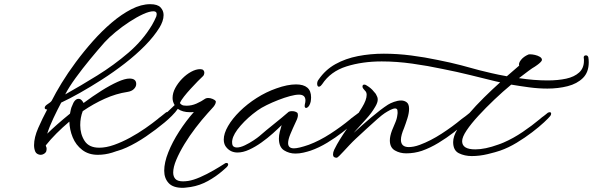

<svg xmlns="http://www.w3.org/2000/svg" viewBox="-20 -724 2838 919"><path d="M448 17Q404 17 373.5 -6.5Q343 -30 328 -66.5Q313 -103 312 -142Q279 -114 250.5 -85.5Q222 -57 199 -28L201 -21Q203 -18 203 -15Q203 -12 203 -9Q203 0 198 6Q193 12 185 15Q179 17 174 17Q167 17 159.5 13Q152 9 149 2Q143 -12 143 -29Q143 -66 163 -111.5Q183 -157 206 -200Q194 -200 194 -208Q194 -215 203 -222Q224 -235 228 -243Q246 -279 275 -326.5Q304 -374 342.5 -426Q381 -478 424.5 -527Q468 -576 515 -616Q562 -656 609 -680Q656 -704 699 -704Q734 -704 748.5 -688.5Q763 -673 763 -652Q763 -637 757.5 -621.5Q752 -606 744 -593Q717 -549 673.5 -505Q630 -461 577 -420Q524 -379 468.5 -343.5Q413 -308 362.5 -279.5Q312 -251 273 -233Q255 -199 236 -159Q217 -119 206 -84Q226 -104 254.5 -129Q283 -154 315 -180Q317 -190 319 -199.5Q321 -209 325 -217Q337 -251 356 -251Q364 -251 370 -245Q376 -239 380 -231Q423 -263 465 -289.5Q507 -316 542.5 -332Q578 -348 600 -348Q632 -348 632 -322Q632 -309 621 -298Q610 -287 590 -284Q536 -276 481.5 -251.5Q427 -227 376 -192Q364 -161 364 -125Q364 -82 385 -49.5Q406 -17 455 -17Q488 -17 526 -30.5Q564 -44 602.5 -65Q641 -86 675.5 -110Q710 -134 736 -155Q741 -160 746.5 -163.5Q752 -167 756 -171Q763 -176 776 -187Q779 -188 783 -188Q791 -188 791 -180Q791 -176 786 -169Q780 -162 759 -143Q738 -124 707.5 -100.5Q677 -77 642 -54Q607 -31 572 -14Q551 -4 517 6.5Q483 17 448 17ZM292 -272Q367 -314 446 -363Q525 -412 594.5 -471.5Q664 -531 708 -605Q713 -614 718.5 -624.5Q724 -635 728 -645Q729 -649 729.5 -652Q730 -655 730 -657Q730 -670 714 -670Q695 -670 664.5 -656Q634 -642 599.5 -619.5Q565 -597 533.5 -571Q502 -545 481 -522Q449 -486 411.5 -440.5Q374 -395 342 -351Q310 -307 292 -272Z M854 175Q808 175 787 152Q766 129 766 93Q766 54 785.5 5Q805 -44 837.5 -94.5Q870 -145 908 -188Q903 -187 898 -187Q893 -187 888 -187Q854 -187 831 -203Q821 -188 803 -170Q785 -152 768 -138Q726 -103 679 -71Q632 -39 586 -18Q540 3 500 6Q497 6 491.5 5Q486 4 483 1Q479 -2 481 -5.5Q483 -9 485 -10Q488 -12 492 -13.5Q496 -15 503 -16Q537 -23 578 -44.5Q619 -66 663.5 -96.5Q708 -127 749 -161Q766 -174 784 -190.5Q802 -207 816 -221Q806 -237 806 -255Q806 -279 819 -303Q832 -327 852 -347.5Q872 -368 895 -380.5Q918 -393 938 -393Q949 -393 953.5 -388Q958 -383 958 -377Q958 -364 949 -357Q942 -351 926.5 -335Q911 -319 893 -299.5Q875 -280 860.5 -261.5Q846 -243 841 -231Q844 -226 850.5 -222Q857 -218 873 -218Q897 -218 920 -228Q943 -238 963 -252Q969 -255 976 -255Q987 -255 997.5 -250.5Q1008 -246 1012 -241Q1013 -240 1013 -237Q1013 -227 1002 -213Q996 -206 988.5 -198Q981 -190 974 -182Q946 -151 916.5 -112.5Q887 -74 863 -34.5Q839 5 824 40.5Q809 76 809 102Q809 121 819.5 132.5Q830 144 856 144Q861 144 867.5 143.5Q874 143 881 142Q906 138 938 124Q970 110 1002 91.5Q1034 73 1057 58Q1059 56 1064 56Q1071 56 1072 62V64Q1072 69 1066 75Q1064 77 1059 81.5Q1054 86 1046 93Q1014 121 975 142.5Q936 164 893 171Q883 172 873 173.5Q863 175 854 175Z M1394 11Q1364 11 1339.5 -4.5Q1315 -20 1315 -61Q1315 -76 1319 -92.5Q1323 -109 1328 -125Q1311 -108 1286 -85.5Q1261 -63 1231.5 -42Q1202 -21 1172.5 -7.5Q1143 6 1117 6Q1085 6 1065 -17Q1051 -32 1051 -56Q1051 -85 1071.5 -120.5Q1092 -156 1127.5 -191Q1163 -226 1208.5 -255Q1254 -284 1303 -301Q1356 -320 1397 -320Q1469 -320 1469 -258Q1469 -254 1468.5 -248.5Q1468 -243 1467 -237Q1462 -217 1452 -210Q1451 -209 1447 -207.5Q1443 -206 1440 -210Q1437 -215 1439 -224Q1442 -235 1442 -243Q1442 -271 1411 -271Q1394 -271 1368 -264Q1342 -257 1312.5 -245.5Q1283 -234 1256.5 -221Q1230 -208 1212 -195Q1166 -162 1131.5 -122.5Q1097 -83 1092 -54Q1091 -51 1091 -48Q1091 -45 1091 -43Q1091 -28 1097.5 -23Q1104 -18 1113 -18Q1130 -18 1152 -28.5Q1174 -39 1193.5 -52Q1213 -65 1221 -72Q1252 -99 1291.5 -130.5Q1331 -162 1362 -189Q1368 -192 1377 -192Q1393 -192 1402 -185Q1406 -182 1406 -173Q1406 -161 1397 -143Q1381 -109 1370 -82.5Q1359 -56 1359 -39Q1359 -14 1387 -14Q1409 -14 1458 -31Q1509 -50 1561.5 -84Q1614 -118 1656 -153Q1661 -158 1666 -161Q1671 -164 1675 -168Q1680 -171 1684.5 -175Q1689 -179 1695 -183Q1701 -185 1703 -185Q1710 -185 1710 -178Q1710 -172 1705 -167Q1699 -159 1676 -138Q1653 -117 1619.5 -91Q1586 -65 1546.5 -41Q1507 -17 1467 -3Q1452 2 1432.5 6.5Q1413 11 1394 11Z M1591 31Q1574 31 1574 15Q1574 5 1579.5 -7Q1585 -19 1593 -33Q1606 -56 1622.5 -81Q1639 -106 1651 -122Q1661 -135 1679 -159Q1697 -183 1713 -210Q1735 -246 1735 -270Q1735 -283 1727 -290Q1723 -294 1719 -299.5Q1715 -305 1715 -309Q1715 -319 1723 -319Q1731 -319 1738 -313Q1745 -309 1753.5 -302Q1762 -295 1769 -286Q1772 -282 1775.5 -278.5Q1779 -275 1781 -270Q1784 -265 1786 -259.5Q1788 -254 1788 -247Q1788 -233 1776 -213Q1758 -182 1733.5 -155.5Q1709 -129 1686 -103Q1683 -99 1679.5 -95.5Q1676 -92 1673 -88Q1712 -124 1757.5 -162.5Q1803 -201 1837 -223Q1848 -230 1866 -236.5Q1884 -243 1900 -243Q1915 -243 1926.5 -234.5Q1938 -226 1938 -203Q1938 -183 1930 -157.5Q1922 -132 1914 -111Q1907 -95 1903 -80.5Q1899 -66 1899 -55Q1899 -20 1937 -20Q1947 -20 1960.5 -22.5Q1974 -25 1990 -31Q2041 -50 2093.5 -84Q2146 -118 2188 -153Q2193 -157 2198 -160.5Q2203 -164 2207 -167Q2212 -171 2216.5 -174.5Q2221 -178 2227 -183Q2233 -185 2235 -185Q2241 -185 2241 -178Q2241 -171 2237 -166Q2231 -158 2208 -137Q2185 -116 2151.5 -90Q2118 -64 2078.5 -40Q2039 -16 1999 -2Q1963 10 1924 10Q1894 10 1870 -4Q1846 -18 1846 -52Q1846 -72 1856 -99Q1863 -117 1871.5 -136Q1880 -155 1882 -174Q1883 -178 1883 -181.5Q1883 -185 1883 -187Q1883 -199 1879.5 -202Q1876 -205 1872 -205Q1862 -205 1847.5 -197.5Q1833 -190 1821 -182Q1810 -175 1786.5 -154.5Q1763 -134 1735.5 -108.5Q1708 -83 1683 -60Q1667 -45 1652.5 -29.5Q1638 -14 1626 -1Q1613 13 1604 22Q1595 31 1591 31Z M2238 23Q2204 23 2176.5 9.5Q2149 -4 2149 -44Q2149 -71 2169.5 -105.5Q2190 -140 2223.5 -179Q2257 -218 2296.5 -257Q2336 -296 2374 -330Q2364 -332 2355.5 -334Q2347 -336 2339 -338Q2294 -349 2231.5 -364.5Q2169 -380 2098 -394Q2028 -409 1953 -419.5Q1878 -430 1807 -430Q1714 -430 1638 -406Q1562 -382 1522 -321Q1519 -317 1516 -314Q1513 -311 1510 -310Q1509 -310 1508.5 -309.5Q1508 -309 1507 -309Q1501 -309 1499 -316Q1498 -318 1498 -322Q1498 -335 1505 -343Q1537 -390 1585.5 -417Q1634 -444 1693.5 -455.5Q1753 -467 1817 -467Q1882 -467 1948 -458.5Q2014 -450 2075 -437Q2136 -425 2187.5 -411.5Q2239 -398 2274 -388Q2298 -382 2332 -374Q2366 -366 2406 -359L2465 -410Q2461 -421 2473.5 -437Q2486 -453 2509 -463Q2511 -464 2518 -464Q2528 -464 2541 -461Q2554 -458 2564 -452Q2574 -446 2574 -437Q2574 -433 2567 -426Q2560 -419 2551.5 -413Q2543 -407 2540 -405Q2529 -399 2509.5 -384.5Q2490 -370 2464 -350Q2536 -339 2601 -339Q2651 -339 2690 -347.5Q2729 -356 2752 -377Q2775 -398 2775 -433Q2775 -437 2775 -440.5Q2775 -444 2774 -448V-449Q2774 -459 2785 -459Q2793 -459 2796 -450Q2797 -444 2797.5 -438Q2798 -432 2798 -426Q2798 -378 2770 -350.5Q2742 -323 2697 -311.5Q2652 -300 2600 -300Q2557 -300 2512.5 -306Q2468 -312 2427 -319Q2387 -286 2346 -247Q2305 -208 2270 -170Q2235 -132 2213.5 -100Q2192 -68 2192 -48Q2192 -9 2255 -9Q2302 -9 2365 -32Q2371 -34 2377.5 -36.5Q2384 -39 2391 -42Q2437 -62 2482 -92.5Q2527 -123 2564 -154Q2569 -159 2574 -162.5Q2579 -166 2583 -169Q2588 -173 2592.5 -176.5Q2597 -180 2603 -185Q2609 -187 2611 -187Q2618 -187 2618 -180Q2618 -173 2613 -168Q2607 -160 2584 -138.5Q2561 -117 2527 -91Q2493 -65 2453.5 -41Q2414 -17 2374 -3Q2354 4 2315 13.5Q2276 23 2238 23Z"/></svg>

Font: WindSong Medium
Style: Regular
Weight: 500
Designer: Robert E. Leuschke
Foundry: Robert E. Leuschke
Version: Version 1.010; ttfautohint (v1.8.3)